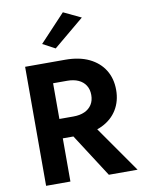

<svg xmlns="http://www.w3.org/2000/svg" viewBox="-103 -1043 826 1112"><g transform="rotate(-10 310.0 -486.5)"><path d="M235 -326 445 0H614L386 -326ZM76 -700V0H219V-700ZM163 -578H302Q340 -578 367.5 -565.5Q395 -553 410 -529.5Q425 -506 425 -473Q425 -440 410 -416.5Q395 -393 367.5 -380.5Q340 -368 302 -368H163V-254H311Q394 -254 452 -282Q510 -310 541 -360.5Q572 -411 572 -477Q572 -544 541 -594Q510 -644 452 -672Q394 -700 311 -700H163ZM449 -924 346 -973 196 -813 269 -774Z"/></g></svg>

Font: Jost SemiBold
Style: Regular
Weight: 600
Version: Version 3.710